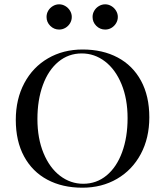

<svg xmlns="http://www.w3.org/2000/svg" viewBox="-20 -850 761 884"><path d="M53.2 0ZM310.5 -772Q310.5 -756.3 302.5 -742.9Q294.4 -729.5 281 -721.7Q267.6 -713.9 252.4 -713.9Q228.5 -713.9 211.4 -731Q194.3 -748 194.3 -772Q194.3 -787.6 202.1 -800.8Q210 -814 223.4 -822Q236.8 -830.1 252.4 -830.1Q267.6 -830.1 281 -822Q294.4 -814 302.5 -800.5Q310.5 -787.1 310.5 -772ZM522.5 -772Q522.5 -756.3 514.4 -742.9Q506.3 -729.5 493.2 -721.7Q480 -713.9 464.4 -713.9Q440.4 -713.9 423.3 -731Q406.2 -748 406.2 -772Q406.2 -787.6 414.1 -800.8Q421.9 -814 435.3 -822Q448.7 -830.1 464.4 -830.1Q479.5 -830.1 492.9 -822Q506.3 -814 514.4 -800.5Q522.5 -787.1 522.5 -772ZM667.5 -310.1Q667.5 -214.4 628.2 -140.9Q588.9 -67.4 518.8 -26.6Q448.7 14.2 359.4 14.2Q267.1 14.2 198 -22.7Q128.9 -59.6 90.8 -129.9Q52.7 -200.2 52.7 -297.9Q52.7 -393.6 92 -467.3Q131.3 -541 201.2 -581.5Q271 -622.1 360.4 -622.1Q452.6 -622.1 522 -585.2Q591.3 -548.3 629.4 -478Q667.5 -407.7 667.5 -310.1ZM152.3 -301.8Q152.3 -212.9 180.4 -145Q208.5 -77.1 256.6 -40.5Q304.7 -3.9 363.3 -3.9Q424.3 -3.9 470.7 -42.2Q517.1 -80.6 542.2 -149.2Q567.4 -217.8 567.4 -306.2Q567.4 -395 539.3 -462.9Q511.2 -530.8 463.1 -567.4Q415 -604 356.4 -604Q295.4 -604 249 -565.7Q202.6 -527.3 177.5 -458.7Q152.3 -390.1 152.3 -301.8Z"/></svg>

Font: TypoPRO Playfair Display SC
Style: Regular
Weight: 400
Designer: Claus Eggers Sørensen
Foundry: Claus Eggers Sørensen
Version: Version 1.004;PS 001.004;hotconv 1.0.70;makeotf.lib2.5.58329